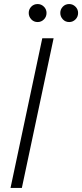

<svg xmlns="http://www.w3.org/2000/svg" viewBox="-20 -929 406 949"><path d="M322 -820Q303 -820 290.5 -833.5Q278 -847 278 -865Q278 -883 290.5 -896Q303 -909 322 -909Q340 -909 353 -896Q366 -883 366 -865Q366 -846 353 -833Q340 -820 322 -820ZM166 -820Q147 -820 134.5 -833.5Q122 -847 122 -865Q122 -883 134.5 -896Q147 -909 166 -909Q184 -909 197 -896Q210 -883 210 -865Q210 -846 197 -833Q184 -820 166 -820ZM32 0 189 -740H245L88 0Z"/></svg>

Font: Be Vietnam Pro ExtraLight
Style: Italic
Weight: 200
Italic angle: -12°
Designer: Lam Bao, Tony Le, Vietanh Nguyen
Foundry: Yellow Type Foundry
Version: Version 1.002; ttfautohint (v1.8.3)